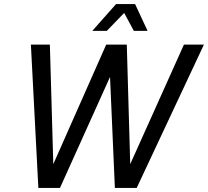

<svg xmlns="http://www.w3.org/2000/svg" viewBox="-20 -931 1030 951"><path d="M170 0 133 -710H227L244 -118L506 -710H608L625 -118L891 -710H990L657 0H549L525 -550L277 0ZM437 -778 555 -911H649L711 -778H643L595 -867L509 -778Z"/></svg>

Font: Geist Regular
Style: Italic
Weight: 400
Italic angle: -12°
Designer: Basement.studio, Andrés Briganti, Mateo Zaragoza
Foundry: Basement.studio, Vercel, Andrés Briganti, Guido Ferreyra, Mateo Zaragoza
Version: Version 1.500; ttfautohint (v1.8.4.7-5d5b)